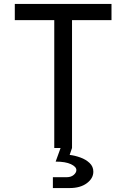

<svg xmlns="http://www.w3.org/2000/svg" viewBox="-20 -750 640 973"><path d="M255 0V-648H55V-730H545V-648H345V0L333 35Q359 38 387 48Q415 58 434 76Q453 94 453 120Q453 154 420 178.5Q387 203 333 203H248V148H318Q340 148 353.5 136.5Q367 125 367 112Q367 95 339.5 82Q312 69 262 69L287 0Z"/></svg>

Font: JetBrainsMonoNL NFM
Style: Regular
Weight: 400
Monospace: yes
Designer: Philipp Nurullin, Konstantin Bulenkov
Foundry: JetBrains
Version: Version 2.304; ttfautohint (v1.8.4.7-5d5b);Nerd Fonts 3.3.0